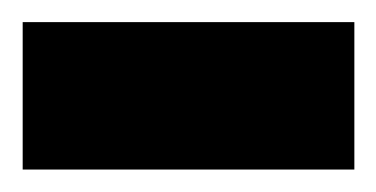

<svg xmlns="http://www.w3.org/2000/svg" viewBox="-30 -151 335 171"><path d="M-9.8 -131.3H285.6V0H-9.8Z"/></svg>

Font: Vazirmatn RD FD
Style: Bold
Weight: 700
Designer: Saber Rastikerdar
Foundry: Saber Rastikerdar
Version: Version 33.003